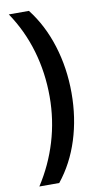

<svg xmlns="http://www.w3.org/2000/svg" viewBox="-97 -767 505 969"><g transform="rotate(-10 155.0 -283.0)"><path d="M265 -279Q265 -152 229.5 -40Q194 72 125 158H23Q86 61 119.5 -50Q153 -161 153 -280Q153 -403 120 -515.5Q87 -628 22 -724H125Q193 -637 229 -522Q265 -407 265 -279Z"/></g></svg>

Font: Noto Sans Lao Looped Condensed SemiBold
Style: Regular
Weight: 600
Width: 3
Designer: Mark Frömberg, Ben Mitchell
Foundry: The Fontpad Ltd
Version: Version 1.002; ttfautohint (v1.8.4.7-5d5b)